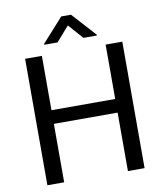

<svg xmlns="http://www.w3.org/2000/svg" viewBox="-97 -985 906 1063"><g transform="rotate(-10 356.5 -453.5)"><path d="M176.8 -710.9V-405.3H535.2V-710.9H628.9V0H535.2V-328.6H176.8V0H82.5V-710.9ZM375 -907.2 496.1 -773.9V-769H420.9L347.7 -851.6L274.9 -769H200.7V-774.4L320.3 -907.2Z"/></g></svg>

Font: Vazirmatn UI FD
Style: Regular
Weight: 400
Designer: Saber Rastikerdar
Foundry: Saber Rastikerdar
Version: Version 33.003